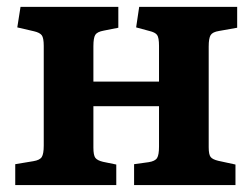

<svg xmlns="http://www.w3.org/2000/svg" viewBox="-20 -533 727 553"><path d="M23.9 0V-60.1L76.2 -68.8Q94.7 -71.8 100.3 -80.8Q106 -89.8 106 -113.8V-400.9Q106 -423.8 100.3 -431.4Q94.7 -439 78.1 -442.9L29.8 -454.1L39.1 -513.2H320.8V-453.1L278.8 -444.8Q259.8 -441.4 254.4 -432.6Q249 -423.8 249 -399.9V-297.9H438V-400.9Q438 -424.8 432.4 -432.4Q426.8 -439.9 410.2 -443.8L372.1 -454.1L380.9 -513.2H663.1V-453.1L610.8 -443.8Q592.3 -440.9 586.7 -431.9Q581.1 -422.9 581.1 -398.9V-108.9Q581.1 -87.9 586.7 -80.8Q592.3 -73.7 608.9 -69.8L658.2 -59.1V0H366.2V-60.1L408.2 -65.9Q426.8 -68.8 432.4 -77.9Q438 -86.9 438 -110.8V-227.1H249V-107.9Q249 -85.9 254.6 -78.4Q260.3 -70.8 276.9 -66.9L314.9 -59.1V0Z"/></svg>

Font: Literata Book
Style: Bold
Weight: 700
Designer: Latin by Veronika Burian and Jose Scaglione. Greek by Irene Vlachou. Cyrillic by Vera Evstafieva
Foundry: TypeTogether
Version: Version 2.003;PS 002.003;hotconv 1.0.88;makeotf.lib2.5.64775